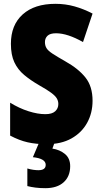

<svg xmlns="http://www.w3.org/2000/svg" viewBox="-20 -744 531 1004"><path d="M464 -217Q464 -153 435.5 -101.5Q407 -50 353.5 -20Q300 10 223 10Q168 10 124 0Q80 -10 33 -35V-207Q80 -178 128.5 -162.5Q177 -147 217 -147Q252 -147 268.5 -162Q285 -177 285 -200Q285 -216 277 -229.5Q269 -243 247.5 -259Q226 -275 185 -298Q140 -324 106.5 -352Q73 -380 55 -418.5Q37 -457 37 -515Q37 -613 98.5 -668.5Q160 -724 270 -724Q322 -724 370 -710.5Q418 -697 464 -673L414 -524Q333 -570 273 -570Q242 -570 228.5 -557Q215 -544 215 -524Q215 -506 223 -492.5Q231 -479 254.5 -463.5Q278 -448 322 -423Q390 -385 427 -338.5Q464 -292 464 -217ZM347 125Q347 178 313 209Q279 240 217 240Q189 240 165.5 237Q142 234 123 229V137Q140 142 154.5 144Q169 146 181 146Q219 146 219 118Q219 85 152 78L185 0H266L254 33Q293 39 320 61.5Q347 84 347 125Z"/></svg>

Font: Noto Sans Ethiopic Condensed Black
Style: Regular
Weight: 900
Width: 3
Designer: Monotype Design Team
Foundry: Monotype Imaging Inc.
Version: Version 2.102; ttfautohint (v1.8.4.7-5d5b)